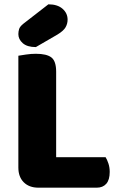

<svg xmlns="http://www.w3.org/2000/svg" viewBox="-20 -866 553 889"><path d="M65 -442H240V-6L158 3Q115 3 90 -22Q65 -47 65 -90ZM158 3V-138H469Q476 -127 482 -109Q488 -91 488 -70Q488 -33 472 -15Q456 3 428 3ZM240 -211H65V-608Q77 -610 100.5 -613.5Q124 -617 146 -617Q196 -617 218 -600Q240 -583 240 -534ZM88 -756 204 -846Q246 -846 269.5 -825.5Q293 -805 293 -775Q293 -756 283.5 -739.5Q274 -723 246 -706L146 -648Q106 -648 85.5 -666Q65 -684 65 -708Q65 -720 68.5 -731.5Q72 -743 88 -756Z"/></svg>

Font: Baloo Bhaijaan 2 ExtraBold
Style: Regular
Weight: 800
Designer: Sanskriti Dholi, Noopur Datye and Ek Type
Foundry: Ek Type
Version: Version 1.701